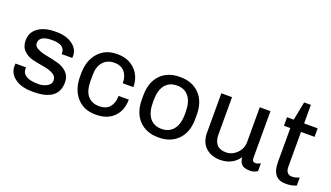

<svg xmlns="http://www.w3.org/2000/svg" viewBox="-64 -1126 2739 1587"><g transform="rotate(20 1305.5 -332.0)"><path d="M278 -521Q364 -521 418.5 -481.5Q473 -442 473 -382Q473 -372 472 -364H379V-373Q379 -446 266 -446Q154 -446 154 -379Q154 -350 188 -333.5Q222 -317 270.5 -308Q319 -299 368 -286Q417 -273 451 -240Q485 -207 485 -154Q485 10 268 10H253Q158 10 101.5 -32Q45 -74 46 -138Q46 -151 47 -160H140Q139 -155 139 -150Q139 -65 282 -65Q324 -65 357.5 -84Q391 -103 391 -136Q391 -172 357 -190.5Q323 -209 274.5 -217Q226 -225 177 -236Q128 -247 94 -280Q60 -313 60 -369Q60 -440 116 -480.5Q172 -521 269 -521Z M817 -521Q910 -521 969.5 -462.5Q1029 -404 1029 -310H936Q936 -372 904.5 -409Q873 -446 814 -446Q752 -446 715.5 -404.5Q679 -363 679 -291V-237Q679 -150 715 -107.5Q751 -65 817 -65Q878 -65 908.5 -101.5Q939 -138 939 -200H1029Q1029 -104 971.5 -47Q914 10 818 10H810Q707 10 646 -59Q585 -128 585 -243V-267Q585 -382 646.5 -451.5Q708 -521 809 -521Z M1363 10Q1256 10 1193 -56.5Q1130 -123 1130 -237V-274Q1130 -389 1192.5 -455Q1255 -521 1362 -521H1367Q1474 -521 1537 -455Q1600 -389 1600 -274V-237Q1600 -123 1537 -56.5Q1474 10 1368 10ZM1365 -65Q1431 -65 1468.5 -111.5Q1506 -158 1506 -246V-265Q1506 -352 1469.5 -399Q1433 -446 1365 -446Q1298 -446 1261 -400Q1224 -354 1224 -265V-246Q1224 -159 1260.5 -112Q1297 -65 1365 -65Z M1824 -511V-184Q1824 -65 1932 -65Q1986 -65 2027 -106.5Q2068 -148 2068 -207V-511H2162V-100Q2162 -65 2190 -65Q2212 -65 2235 -79V-10Q2204 10 2172 10Q2118 10 2096.5 -12Q2075 -34 2073 -74Q2015 10 1906 10Q1829 10 1779.5 -35.5Q1730 -81 1730 -167V-511Z M2399 -674H2458V-511H2577V-436H2458V-131Q2458 -63 2515 -63Q2541 -63 2577 -78V-8Q2541 10 2484 10Q2364 10 2364 -136V-436H2308V-511H2367Z"/></g></svg>

Font: Chivo
Style: Regular
Weight: 400
Designer: Hector Gatti
Foundry: Omnibus-Type
Version: Version 1.007;PS 001.007;hotconv 1.0.88;makeotf.lib2.5.64775